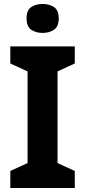

<svg xmlns="http://www.w3.org/2000/svg" viewBox="-20 -948 429 968"><path d="M357 0H32V-86L119 -126V-588L32 -628V-714H357V-628L270 -588V-126L357 -86ZM195 -928Q228 -928 252 -912.5Q276 -897 276 -855Q276 -814 252 -798Q228 -782 195 -782Q161 -782 137.5 -798Q114 -814 114 -855Q114 -897 137.5 -912.5Q161 -928 195 -928Z"/></svg>

Font: Noto Sans Kannada
Style: Regular
Weight: 400
Designer: Jelle Bosma - Monotype Design Team
Foundry: Monotype Imaging Inc.
Version: Version 2.003